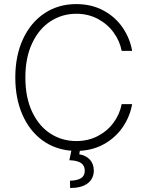

<svg xmlns="http://www.w3.org/2000/svg" viewBox="-20 -737 727 950"><path d="M357.4 -668.9Q287.6 -668.9 230.2 -631.8Q172.9 -594.7 139.2 -523.4Q105.5 -452.1 105.5 -353.5Q105.5 -254.4 139.2 -183.3Q172.9 -112.3 230 -75.7Q287.1 -39.1 357.4 -39.1Q416.5 -39.1 464.1 -64Q511.7 -88.9 542.2 -130.6Q572.8 -172.4 582 -221.7H633.8Q623.5 -162.6 589.6 -111.3Q555.7 -60.1 500.5 -27.3Q445.3 5.4 375 9.3L372.1 26.4Q404.8 31.7 424.3 52.5Q443.8 73.2 444.3 107.4Q443.4 147.9 413.6 170.4Q383.8 192.9 327.1 193.4L326.2 157.2Q362.8 156.2 381.1 144.5Q399.4 132.8 399.4 108.4Q399.4 82 380.9 69.6Q362.3 57.1 323.2 55.7L333 8.8Q251 2.4 188.2 -43.9Q125.5 -90.3 90.6 -170.4Q55.7 -250.5 55.7 -353.5Q55.7 -461.9 94 -544.2Q132.3 -626.5 200.7 -671.6Q269 -716.8 357.4 -716.8Q432.6 -716.8 491.7 -685.1Q550.8 -653.3 586.9 -600.3Q623 -547.4 633.8 -485.4H582Q572.8 -534.2 542.2 -576.2Q511.7 -618.2 463.9 -643.6Q416 -668.9 357.4 -668.9Z"/></svg>

Font: Pretendard GOV ExtraLight
Style: Regular
Weight: 200
Designer: Base glyphs from Inter by Rasmus Andersson; Hangeul glyphs from Noto Sans CJK(Source Han Sans) by Jang Soo-young and Kan
Foundry: Kil Hyung-jin
Version: Version 1.309